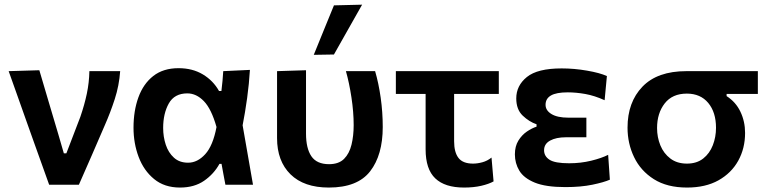

<svg xmlns="http://www.w3.org/2000/svg" viewBox="-20 -810 3371 842"><path d="M195.5 0Q178.5 -47 161.5 -95Q144.5 -143 128 -188.5L96.5 -277Q77 -332 57.2 -387.8Q37.5 -443.5 18 -498L152.5 -502Q170.5 -442 193 -365Q215.5 -288 236.5 -218.5L260 -137.5H271L332.5 -298Q350.5 -350.5 360.8 -399.2Q371 -448 372 -498H507Q502.5 -434.5 483.2 -375.2Q464 -316 439.5 -260.5Q411.5 -195.5 382.8 -129.5Q354 -63.5 326 0Z M769.5 12.5Q701 12.5 655.8 -24.8Q610.5 -62 588 -121.8Q565.5 -181.5 565.5 -250Q565.5 -324 587 -383.2Q608.5 -442.5 652.2 -476.8Q696 -511 763 -511Q824 -511 869.5 -483.8Q915 -456.5 940.5 -411H951Q954 -434 955.8 -455.5Q957.5 -477 959 -498L1076 -503.5Q1072.5 -443.5 1063.8 -380Q1055 -316.5 1044 -260.5Q1055.5 -195.5 1066.8 -130.2Q1078 -65 1089.5 0H968.5Q964 -23 959.8 -46Q955.5 -69 951.5 -91.5H942.5Q918 -47 875 -17.2Q832 12.5 769.5 12.5ZM805 -96.5Q846 -96.5 880 -133.8Q914 -171 929.5 -253Q907 -332.5 874 -366.5Q841 -400.5 801.5 -400.5Q745 -400.5 720.2 -356.2Q695.5 -312 695.5 -249Q695.5 -210 707 -175.2Q718.5 -140.5 742.8 -118.5Q767 -96.5 805 -96.5Z M1422 12.5Q1313 12.5 1254 -45.5Q1195 -103.5 1195 -204.5V-498L1322 -502V-224Q1322 -159.5 1345.5 -124.8Q1369 -90 1423 -90Q1465.5 -90 1488.8 -113.2Q1512 -136.5 1521.5 -175.5Q1531 -214.5 1531 -261Q1531 -319 1521.2 -383Q1511.5 -447 1497 -498H1625Q1640.5 -445 1649.5 -381.5Q1658.5 -318 1658.5 -253Q1658.5 -130 1603.2 -58.8Q1548 12.5 1422 12.5ZM1356 -569.5Q1378 -624 1400.2 -678.2Q1422.5 -732.5 1444.5 -786.5L1568 -789.5Q1536 -733.5 1505.5 -679Q1475 -624.5 1444.5 -571Z M2015 12.5Q1931 12.5 1888.8 -27.8Q1846.5 -68 1846.5 -155V-398H1716V-498H2167.5V-398H1971.5V-190.5Q1971.5 -142 1990.8 -117.2Q2010 -92.5 2054.5 -92.5Q2074 -92.5 2095.8 -98.5Q2117.5 -104.5 2135.5 -119L2144.5 -14.5Q2124 -3 2090.5 4.8Q2057 12.5 2015 12.5Z M2459.5 10.5Q2373.5 10.5 2325.2 -9.2Q2277 -29 2257.5 -61.5Q2238 -94 2238 -133Q2238 -168.5 2253.2 -193.2Q2268.5 -218 2290.5 -233Q2312.5 -248 2333 -254.5V-265Q2300.5 -276 2272.2 -303Q2244 -330 2244 -378.5Q2244 -434.5 2290.5 -472.2Q2337 -510 2443 -510Q2498.5 -510 2554.5 -500.2Q2610.5 -490.5 2641.5 -476.5L2631.5 -370.5Q2587.5 -390.5 2546.8 -397.8Q2506 -405 2470 -405Q2419.5 -405 2396 -391.2Q2372.5 -377.5 2372.5 -350.5Q2372.5 -325.5 2398.5 -309.8Q2424.5 -294 2472.5 -294H2551.5V-208H2462Q2419 -208 2392.5 -193.5Q2366 -179 2366 -151Q2366 -125 2389.8 -109.5Q2413.5 -94 2476 -94Q2526.5 -94 2572.5 -105.2Q2618.5 -116.5 2647 -131L2654.5 -22Q2628.5 -10.5 2578 0Q2527.5 10.5 2459.5 10.5Z M2993 12.5Q2905.5 12.5 2847.5 -24.2Q2789.5 -61 2760.8 -120.8Q2732 -180.5 2732 -250Q2732 -362 2797.5 -430Q2863 -498 2990 -498H3303.5V-398H3166.5V-388.5Q3206.5 -363 3227 -320.2Q3247.5 -277.5 3247.5 -227Q3247.5 -159.5 3217.5 -105.2Q3187.5 -51 3130.8 -19.2Q3074 12.5 2993 12.5ZM2992.5 -92.5Q3035.5 -92.5 3063.8 -114.8Q3092 -137 3106 -173Q3120 -209 3120 -249.5Q3120 -317.5 3086 -358.5Q3052 -399.5 2992 -399.5Q2928.5 -399.5 2895 -356.5Q2861.5 -313.5 2861.5 -248.5Q2861.5 -208 2876 -172.5Q2890.5 -137 2919.8 -114.8Q2949 -92.5 2992.5 -92.5Z"/></svg>

Font: Commissioner SemiBold
Style: Regular
Weight: 600
Designer: Kostas Bartsokas
Foundry: Kostas Bartsokas
Version: Version 1.000; ttfautohint (v1.8.3)